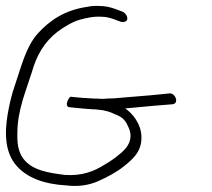

<svg xmlns="http://www.w3.org/2000/svg" viewBox="-26 -627 708 641"><path d="M24 -80C61 -32 125 -12 195 -8C237 -3 270 -9 299 -21C331 -35 363 -52 388 -72C420 -98 449 -123 446 -174C444 -214 417 -248 392 -265C417 -267 449 -270 489 -274L551 -279C556 -280 559 -282 561 -286C566 -297 554 -318 539 -315L478 -309C438 -306 406 -303 381 -301C364 -299 347 -298 332 -298C325 -297 319 -297 312 -297C303 -298 293 -298 284 -298C279 -299 273 -299 268 -299C263 -300 258 -300 253 -300C237 -301 222 -303 211 -304C205 -306 186 -271 206 -269C220 -267 241 -266 258 -264H260C265 -263 269 -263 273 -263C278 -262 285 -262 291 -262C300 -261 308 -260 317 -259L334 -255C341 -253 349 -250 357 -246C380 -237 391 -229 401 -206C419 -172 406 -146 392 -130C375 -111 346 -90 321 -76C289 -56 249 -39 191 -43C135 -50 82 -58 52 -97C34 -121 31 -151 32 -183C32 -259 61 -324 80 -385C96 -443 123 -488 166 -521C186 -536 215 -554 240 -561C261 -567 287 -573 315 -571C326 -571 340 -568 354 -563L378 -554C383 -553 387 -553 392 -555C407 -561 396 -583 383 -588L359 -597C340 -604 323 -607 307 -607C292 -608 278 -607 264 -604C189 -593 139 -558 100 -515C59 -469 44 -400 22 -337C14 -314 8 -289 3 -264C-6 -218 -19 -135 24 -80Z"/></svg>

Font: Stray Cat
Style: OpObl
Weight: 400
Version: Version 1.0